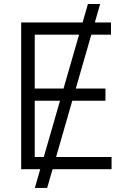

<svg xmlns="http://www.w3.org/2000/svg" viewBox="-20 -839 623 952"><path d="M152.8 92.8 416 -819.3H476.6L213.9 92.8ZM85 0V-727.5H530.3V-667H152.3V-399.9H502.9V-339.4H152.3V-60.5H533.2V0Z"/></svg>

Font: Inter 24pt Light
Style: Regular
Weight: 300
Designer: Rasmus Andersson
Foundry: rsms
Version: Version 4.001;git-66647c0bb